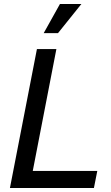

<svg xmlns="http://www.w3.org/2000/svg" viewBox="-20 -947 561 967"><path d="M30 0H453L470 -86H145L264 -700H166ZM200 -780H272L390 -927H282Z"/></svg>

Font: Uncut Sans Medium Italic
Style: Regular
Weight: 500
Italic angle: -11°
Designer: Kasper Nordkvist
Foundry: UNCUT.wtf
Version: Version 1.304;Glyphs 3.2 (3246)